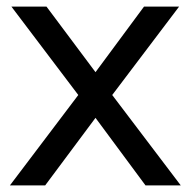

<svg xmlns="http://www.w3.org/2000/svg" viewBox="-20 -560 576 580"><path d="M10 0 216.5 -273 14.5 -540H120.5L268.5 -342L415 -540H521L319 -273L526 0H419.5L268.5 -204L116.5 0Z"/></svg>

Font: Cns Manrope Med
Style: Regular
Weight: 500
Designer: Mikhail Sharanda
Foundry: Mikhail Sharanda
Version: Version 4.504